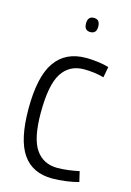

<svg xmlns="http://www.w3.org/2000/svg" viewBox="-113 -782 579 849"><g transform="rotate(15 176.0 -357.0)"><path d="M33 -261Q33 -409 80.5 -476.5Q128 -544 221 -544Q246 -544 275 -540.5Q304 -537 326 -530L317 -481Q296 -487 272 -490Q248 -493 226 -493Q159 -493 124.5 -439.5Q90 -386 90 -258Q90 -141 124.5 -91Q159 -41 224 -41Q246 -41 273.5 -44.5Q301 -48 323 -53L334 -6Q310 1 276.5 5.5Q243 10 214 10Q123 10 78 -55Q33 -120 33 -261ZM209 -659Q181 -659 181 -691Q181 -724 209 -724Q237 -724 237 -691Q237 -659 209 -659Z"/></g></svg>

Font: Georama SemiCondensed Light
Style: Regular
Weight: 300
Width: 4
Designer: Jean-Baptiste Levee
Foundry: Production Type
Version: Version 1.000